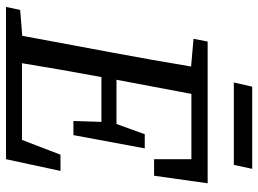

<svg xmlns="http://www.w3.org/2000/svg" viewBox="-130 -728 858 638"><g transform="rotate(90 299.0 -409.0)"><path d="M109 -623 118 -670H589L564 -492H509V-616H292L245 -367H392L426 -461H473L429 -224H382L385 -317H236L235 -311Q211 -182 190 -53H445L494 -181H548L509 0H3L13 -47L99 -54L156 -360Q180 -488 201 -615ZM254 -757 268 -818H541L528 -757Z"/></g></svg>

Font: Source Serif 4 SmText
Style: Italic
Weight: 400
Italic angle: -12°
Designer: Frank Grießhammer
Foundry: Adobe
Version: Version 4.005;hotconv 1.1.0;makeotfexe 2.6.0